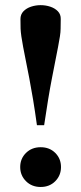

<svg xmlns="http://www.w3.org/2000/svg" viewBox="-20 -717 315 746"><path d="M216 -643 215.5 -605.5Q215.5 -593 212.8 -575.5Q210 -558 205.5 -534.2Q201 -510.5 195 -480.5Q189 -450.5 181.8 -413Q174.5 -375.5 167 -330.2Q159.5 -285 151.5 -230.5H123.5Q116 -285 108.5 -330.2Q101 -375.5 93.8 -413Q86.5 -450.5 80.5 -480.5Q74.5 -510.5 70 -534.2Q65.5 -558 63 -575.5Q60.5 -593 60 -605.5L59.5 -643Q59.5 -661 71 -673Q82.5 -685 100.5 -691Q118.5 -697 138 -697Q157.5 -697 175.5 -691Q193.5 -685 205 -673Q216.5 -661 216 -643ZM138 -145Q172.5 -145 194.8 -122.8Q217 -100.5 217 -68Q217 -35.5 194.8 -13Q172.5 9.5 138 9.5Q103.5 9.5 81 -13Q58.5 -35.5 58.5 -68Q58.5 -100.5 81 -122.8Q103.5 -145 138 -145Z"/></svg>

Font: Newsreader 36pt SemiBold
Style: Regular
Weight: 600
Designer: Hugues Gentile
Foundry: Production Type
Version: Version 1.003